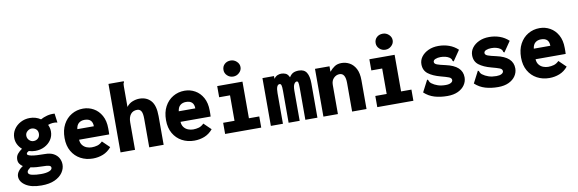

<svg xmlns="http://www.w3.org/2000/svg" viewBox="-57 -1187 5615 1864"><g transform="rotate(-10 2750.0 -255.0)"><path d="M232 -158Q199 -158 168 -168Q159 -162 152 -157.5Q145 -153 145 -142Q145 -129 185.5 -120.5Q226 -112 317 -112Q370 -112 403 -93.5Q436 -75 452 -45.5Q468 -16 468 18Q468 59 442 97Q416 135 364 159Q312 183 233 183Q133 183 77.5 146.5Q22 110 22 58Q22 32 40 7.5Q58 -17 86 -34Q67 -46 55 -63.5Q43 -81 43 -105Q43 -138 62 -161Q81 -184 107 -201Q81 -223 66 -253Q51 -283 51 -318Q51 -364 75.5 -401Q100 -438 141.5 -460Q183 -482 232 -482Q292 -482 339 -450Q367 -466 403.5 -475.5Q440 -485 478 -482L490 -392Q467 -398 442 -395.5Q417 -393 397 -385Q413 -353 413 -318Q413 -272 388.5 -236Q364 -200 323 -179Q282 -158 232 -158ZM231 -255Q258 -255 276 -272Q294 -289 294 -318Q294 -346 275.5 -362Q257 -378 231 -378Q210 -378 190 -361Q170 -344 170 -318Q170 -292 188.5 -273.5Q207 -255 231 -255ZM122 34Q122 56 159 64.5Q196 73 248 73Q297 73 327 61.5Q357 50 357 30Q357 14 338.5 8Q320 2 276 2Q247 2 216 -0.5Q185 -3 156 -9Q143 1 132.5 11Q122 21 122 34Z M770 12Q703 12 649 -17Q595 -46 563.5 -100.5Q532 -155 532 -231Q532 -309 562 -365Q592 -421 643.5 -451.5Q695 -482 758 -482Q813 -482 860.5 -455.5Q908 -429 937 -377Q966 -325 966 -250Q966 -238 966 -220Q966 -202 965 -191H668Q670 -158 686.5 -137Q703 -116 727.5 -106.5Q752 -97 777 -97Q806 -97 832.5 -104.5Q859 -112 883 -136L953 -68Q917 -25 870 -6.5Q823 12 770 12ZM669 -295H832Q832 -372 753 -372Q719 -372 696.5 -353.5Q674 -335 669 -295Z M1043 -675H1194V-664Q1189 -658 1187.5 -651Q1186 -644 1186 -627V-423Q1210 -455 1245 -468.5Q1280 -482 1313 -482Q1384 -482 1426 -435Q1468 -388 1468 -283V0H1326V-282Q1326 -336 1312.5 -357.5Q1299 -379 1273 -379Q1231 -379 1208.5 -350Q1186 -321 1186 -270V0H1043Z M1770 12Q1703 12 1649 -17Q1595 -46 1563.5 -100.5Q1532 -155 1532 -231Q1532 -309 1562 -365Q1592 -421 1643.5 -451.5Q1695 -482 1758 -482Q1813 -482 1860.5 -455.5Q1908 -429 1937 -377Q1966 -325 1966 -250Q1966 -238 1966 -220Q1966 -202 1965 -191H1668Q1670 -158 1686.5 -137Q1703 -116 1727.5 -106.5Q1752 -97 1777 -97Q1806 -97 1832.5 -104.5Q1859 -112 1883 -136L1953 -68Q1917 -25 1870 -6.5Q1823 12 1770 12ZM1669 -295H1832Q1832 -372 1753 -372Q1719 -372 1696.5 -353.5Q1674 -335 1669 -295Z M2074 0V-110H2186V-361H2079V-471H2328V-110H2430V0ZM2250 -535Q2215 -535 2190.5 -558.5Q2166 -582 2166 -614Q2166 -649 2189.5 -671Q2213 -693 2250 -693Q2283 -693 2308.5 -669.5Q2334 -646 2334 -614Q2334 -582 2308.5 -558.5Q2283 -535 2250 -535Z M2525 0V-471H2639V-444Q2656 -467 2675 -474.5Q2694 -482 2712 -482Q2734 -482 2755 -473Q2776 -464 2790 -432Q2807 -460 2829 -471Q2851 -482 2885 -482Q2938 -482 2961 -445Q2984 -408 2984 -338V0H2865V-315Q2865 -350 2861.5 -365.5Q2858 -381 2847 -381Q2833 -381 2821 -362Q2809 -343 2809 -296V0H2700V-314Q2700 -357 2695 -371Q2690 -385 2679 -385Q2644 -385 2644 -303V0Z M3043 0V-471H3186V-417Q3210 -446 3237.5 -464Q3265 -482 3306 -482Q3348 -482 3385 -461.5Q3422 -441 3445 -397.5Q3468 -354 3468 -283V0H3326V-282Q3326 -379 3268 -379Q3236 -379 3211 -354.5Q3186 -330 3186 -287V0Z M3574 0V-110H3686V-361H3579V-471H3828V-110H3930V0ZM3750 -535Q3715 -535 3690.5 -558.5Q3666 -582 3666 -614Q3666 -649 3689.5 -671Q3713 -693 3750 -693Q3783 -693 3808.5 -669.5Q3834 -646 3834 -614Q3834 -582 3808.5 -558.5Q3783 -535 3750 -535Z M4265 12Q4195 12 4138 -5Q4081 -22 4037 -63L4093 -171L4097 -179L4106 -174Q4109 -167 4112.5 -158.5Q4116 -150 4128 -139Q4156 -118 4189.5 -107Q4223 -96 4266 -96Q4299 -96 4317.5 -106.5Q4336 -117 4336 -133Q4336 -153 4310.5 -163Q4285 -173 4231 -187Q4156 -207 4112 -240.5Q4068 -274 4068 -335Q4068 -376 4093 -409Q4118 -442 4161.5 -462Q4205 -482 4261 -482Q4316 -482 4365 -464.5Q4414 -447 4452 -411L4387 -316L4381 -308L4372 -315Q4371 -323 4367.5 -330Q4364 -337 4352 -348Q4333 -361 4310.5 -366.5Q4288 -372 4263 -372Q4234 -372 4212 -363Q4190 -354 4190 -336Q4190 -318 4217 -308Q4244 -298 4296 -287Q4379 -269 4419 -232Q4459 -195 4459 -138Q4459 -98 4436 -63.5Q4413 -29 4369.5 -8.5Q4326 12 4265 12Z M4765 12Q4695 12 4638 -5Q4581 -22 4537 -63L4593 -171L4597 -179L4606 -174Q4609 -167 4612.5 -158.5Q4616 -150 4628 -139Q4656 -118 4689.5 -107Q4723 -96 4766 -96Q4799 -96 4817.5 -106.5Q4836 -117 4836 -133Q4836 -153 4810.5 -163Q4785 -173 4731 -187Q4656 -207 4612 -240.5Q4568 -274 4568 -335Q4568 -376 4593 -409Q4618 -442 4661.5 -462Q4705 -482 4761 -482Q4816 -482 4865 -464.5Q4914 -447 4952 -411L4887 -316L4881 -308L4872 -315Q4871 -323 4867.5 -330Q4864 -337 4852 -348Q4833 -361 4810.5 -366.5Q4788 -372 4763 -372Q4734 -372 4712 -363Q4690 -354 4690 -336Q4690 -318 4717 -308Q4744 -298 4796 -287Q4879 -269 4919 -232Q4959 -195 4959 -138Q4959 -98 4936 -63.5Q4913 -29 4869.5 -8.5Q4826 12 4765 12Z M5270 12Q5203 12 5149 -17Q5095 -46 5063.5 -100.5Q5032 -155 5032 -231Q5032 -309 5062 -365Q5092 -421 5143.5 -451.5Q5195 -482 5258 -482Q5313 -482 5360.5 -455.5Q5408 -429 5437 -377Q5466 -325 5466 -250Q5466 -238 5466 -220Q5466 -202 5465 -191H5168Q5170 -158 5186.5 -137Q5203 -116 5227.5 -106.5Q5252 -97 5277 -97Q5306 -97 5332.5 -104.5Q5359 -112 5383 -136L5453 -68Q5417 -25 5370 -6.5Q5323 12 5270 12ZM5169 -295H5332Q5332 -372 5253 -372Q5219 -372 5196.5 -353.5Q5174 -335 5169 -295Z"/></g></svg>

Font: Inconsolata Black
Style: Regular
Weight: 900
Monospace: yes
Designer: Raph Levien, Cyreal, Brenton Simpson
Foundry: Raph Levien, Cyreal, Google
Version: Version 3.001; ttfautohint (v1.8.2.53-6de2)